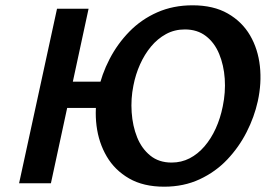

<svg xmlns="http://www.w3.org/2000/svg" viewBox="-20 -691 1025 724"><path d="M599 13Q521 13 467 -18Q413 -49 382.5 -101Q352 -153 344 -217Q336 -281 350 -348Q363 -410 393 -468Q423 -526 468 -572Q513 -618 573 -644.5Q633 -671 706 -671Q785 -671 839 -640Q893 -609 923 -557.5Q953 -506 960 -441.5Q967 -377 952 -309Q939 -250 910 -193Q881 -136 837 -89.5Q793 -43 733 -15Q673 13 599 13ZM52 0 195 -658H314L172 0ZM150 -284 172 -383H420L399 -284ZM627 -78Q664 -78 695 -94Q726 -110 751 -139Q776 -168 793.5 -206.5Q811 -245 820 -290Q831 -343 827.5 -394Q824 -445 806.5 -487.5Q789 -530 756.5 -555Q724 -580 677 -580Q638 -580 606 -562.5Q574 -545 549.5 -515.5Q525 -486 508 -448Q491 -410 483 -368Q473 -319 476.5 -267.5Q480 -216 497 -173.5Q514 -131 546.5 -104.5Q579 -78 627 -78Z"/></svg>

Font: Ysabeau
Style: Bold Italic
Weight: 700
Italic angle: -12°
Designer: Christian Thalmann (Catharsis Fonts)
Version: Version 2.002